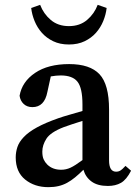

<svg xmlns="http://www.w3.org/2000/svg" viewBox="-20 -759 562 794"><path d="M321 -259Q298 -252 277.5 -245Q257 -238 243 -233Q189 -212 172 -185.5Q155 -159 155 -132Q155 -112 160.5 -100Q166 -88 175 -79Q197 -57 233 -57Q253 -57 271.5 -65.5Q290 -74 321 -97ZM522 -53Q503 -16 480.5 -3Q458 10 426 10Q384 10 359 -8Q334 -26 325 -57Q307 -39 290.5 -25.5Q274 -12 257.5 -3Q241 6 222 10.5Q203 15 180 15Q123 15 84 -16.5Q45 -48 45 -108Q45 -130 52 -151Q59 -172 78.5 -192.5Q98 -213 132.5 -232Q167 -251 221 -270Q241 -277 267.5 -284.5Q294 -292 321 -300V-327Q321 -395 300.5 -421Q280 -447 231 -447Q222 -447 211.5 -446Q201 -445 190 -443L176 -379Q164 -316 114 -316Q92 -316 78 -329Q64 -342 61 -363Q71 -421 125 -457.5Q179 -494 266 -494Q352 -494 391.5 -452Q431 -410 431 -306V-96Q431 -49 460 -49Q471 -49 479 -54.5Q487 -60 494 -68L499 -73ZM265 -575Q228 -575 200 -588.5Q172 -602 153 -623.5Q134 -645 123 -672Q112 -699 109 -726L146 -739Q160 -702 190 -676.5Q220 -651 265 -651Q310 -651 340 -676.5Q370 -702 384 -739L421 -726Q418 -699 407 -672Q396 -645 377 -623.5Q358 -602 330 -588.5Q302 -575 265 -575Z"/></svg>

Font: Source Serif Pro Semibold
Style: Regular
Weight: 600
Designer: Frank Grießhammer
Foundry: Adobe Systems Incorporated
Version: Version 1.014;PS Version 1.0;hotconv 1.0.73;makeotf.lib2.5.5